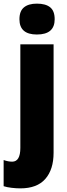

<svg xmlns="http://www.w3.org/2000/svg" viewBox="-60 -797 369 1057"><path d="M143 -777Q191 -777 216 -757Q241 -737 241 -691Q241 -607 143 -607Q47 -607 47 -691Q47 -736 72 -756.5Q97 -777 143 -777ZM-40 228V84Q-15 93 7 93Q52 93 52 17V-553H235V44Q235 136 189.5 188Q144 240 52 240Q30 240 4 237Q-22 234 -40 228Z"/></svg>

Font: Noto Sans Display Black Narrow
Style: Regular
Weight: 900
Width: 4
Designer: Monotype Design team
Foundry: Monotype Imaging Inc.
Version: Version 1.000